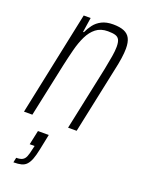

<svg xmlns="http://www.w3.org/2000/svg" viewBox="-144 -583 649 884"><g transform="rotate(20 181.0 -141.0)"><path d="M4 0 111 -510H145L134 -438H138Q147 -458 161 -476.5Q175 -495 197.5 -506.5Q220 -518 253 -518Q286 -518 306.5 -509.5Q327 -501 336.5 -482.5Q346 -464 346 -433Q346 -413 342 -385Q338 -357 330 -322L262 0H220L286 -312Q294 -352 298.5 -379.5Q303 -407 303 -426Q303 -449 297 -460.5Q291 -472 277.5 -476Q264 -480 241 -480Q206 -480 183 -462Q160 -444 145 -413Q130 -382 120 -343Q110 -304 101 -263L45 0ZM38 236 43 212Q63 212 73.5 206Q84 200 89.5 186.5Q95 173 100 149L104 132H80L95 62H148L132 140Q126 169 119 187.5Q112 206 102 217Q92 228 77 232Q62 236 38 236Z"/></g></svg>

Font: Saira ExtraCondensed ExtraLight
Style: Italic
Weight: 250
Width: 2
Italic angle: -12°
Designer: Hector Gatti with collaboration of the Omnibus-Type team
Foundry: Omnibus-Type
Version: Version 1.101